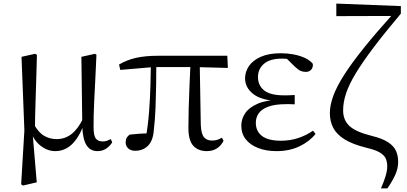

<svg xmlns="http://www.w3.org/2000/svg" viewBox="-20 -828 2269 1071"><path d="M98 200 116 -101 100 -511 176 -528 186 -522Q184 -440 182 -378.5Q180 -317 178.5 -269Q177 -221 176 -181Q175 -141 175 -102L162 -83L185 189L108 207ZM523 15Q483 15 462 -19Q441 -53 439 -125V-128L434 -511L510 -528L518 -522Q514 -436 511 -372.5Q508 -309 505.5 -263.5Q503 -218 502.5 -183.5Q502 -149 502 -119Q502 -70 515 -54.5Q528 -39 553 -39Q567 -39 577.5 -43Q588 -47 598 -52L606 -34Q594 -14 573 0.5Q552 15 523 15ZM288 15Q245 15 206.5 -15Q168 -45 151 -97H148L168 -137Q194 -89 226 -70.5Q258 -52 296 -52Q342 -52 378.5 -80Q415 -108 444 -168L457 -155H454Q430 -75 388 -30Q346 15 288 15Z M734 13Q709 13 695 -0.5Q681 -14 681 -34Q681 -49 686.5 -59Q692 -69 703 -77Q728 -80 756 -82Q784 -84 817 -84L793 -57Q806 -131 811.5 -204Q817 -277 819 -346.5Q821 -416 822 -482H852Q852 -420 851 -355Q850 -290 847.5 -226Q845 -162 838 -102Q834 -44 806 -15.5Q778 13 734 13ZM651 -438 644 -468Q688 -494 739.5 -505.5Q791 -517 862 -517H1248L1251 -449L1064 -454H838ZM1134 15Q1086 15 1058.5 -14.5Q1031 -44 1031 -114Q1031 -163 1032.5 -223Q1034 -283 1037 -349Q1040 -415 1043 -482H1094L1100 -132Q1102 -81 1118 -62.5Q1134 -44 1162 -44Q1181 -44 1193.5 -48.5Q1206 -53 1218 -60L1227 -42Q1213 -15 1189.5 0Q1166 15 1134 15Z M1522 15Q1464 15 1419.5 -2.5Q1375 -20 1350.5 -51.5Q1326 -83 1326 -127Q1326 -165 1348 -197Q1370 -229 1417.5 -249.5Q1465 -270 1543 -272V-263Q1440 -267 1393.5 -303Q1347 -339 1347 -391Q1347 -428 1369 -460Q1391 -492 1435.5 -511.5Q1480 -531 1547 -531Q1583 -531 1617.5 -524.5Q1652 -518 1680.5 -505Q1709 -492 1725 -472Q1727 -451 1715.5 -439Q1704 -427 1687 -427Q1670 -427 1657 -432.5Q1644 -438 1624 -457L1567 -513L1623 -511L1632 -492Q1606 -496 1588.5 -498.5Q1571 -501 1552 -501Q1487 -501 1453 -472.5Q1419 -444 1419 -398Q1419 -352 1453 -324Q1487 -296 1568 -296Q1580 -296 1593 -296.5Q1606 -297 1624 -298V-246Q1605 -247 1595.5 -247Q1586 -247 1578 -247Q1512 -247 1475 -232.5Q1438 -218 1422.5 -195Q1407 -172 1407 -143Q1407 -96 1441.5 -69.5Q1476 -43 1547 -43Q1597 -43 1642 -57.5Q1687 -72 1726 -99L1740 -81Q1707 -39 1651 -12Q1595 15 1522 15Z M2105 223Q2122 184 2131 154Q2140 124 2140 99Q2140 77 2132.5 58Q2125 39 2100 23.5Q2075 8 2023 -4Q1947 -23 1902.5 -50.5Q1858 -78 1839 -114.5Q1820 -151 1820 -197Q1820 -240 1838.5 -291.5Q1857 -343 1898.5 -408.5Q1940 -474 2009.5 -560.5Q2079 -647 2180 -759L2170 -725V-739L1856 -738V-808L2216 -794V-752Q2125 -644 2063.5 -562.5Q2002 -481 1964.5 -419Q1927 -357 1910.5 -307.5Q1894 -258 1894 -212Q1894 -158 1929.5 -125Q1965 -92 2054 -70Q2115 -55 2146.5 -33.5Q2178 -12 2189.5 15Q2201 42 2201 74Q2201 110 2186 144.5Q2171 179 2141 223Z"/></svg>

Font: Noto Serif SC
Style: Regular
Weight: 400
Designer: Ryoko NISHIZUKA 西塚涼子 (kana & ideographs); Frank Grießhammer (Latin, Greek & Cyrillic); Wenlong ZHANG 张文龙 (bopomofo); San
Foundry: Adobe
Version: Version 2.002-H1;hotconv 1.1.0;makeotfexe 2.6.0